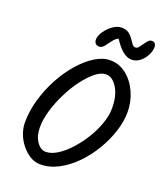

<svg xmlns="http://www.w3.org/2000/svg" viewBox="-162 -1005 937 1111"><g transform="rotate(20 306.5 -449.5)"><path d="M219 3Q186 3 156.5 -15Q127 -33 103.5 -62Q80 -91 67 -126Q54 -161 54 -194Q54 -266 75 -338.5Q96 -411 131.5 -476.5Q167 -542 211.5 -592.5Q256 -643 303.5 -672.5Q351 -702 396 -702Q452 -702 496.5 -666.5Q541 -631 566.5 -574Q592 -517 592 -453Q592 -396 571.5 -333Q551 -270 515.5 -210.5Q480 -151 432.5 -102.5Q385 -54 330.5 -25.5Q276 3 219 3ZM225 -76Q258 -76 295.5 -99.5Q333 -123 369 -162.5Q405 -202 435 -250.5Q465 -299 482.5 -349.5Q500 -400 500 -444Q500 -521 470.5 -569Q441 -617 401 -617Q370 -617 335.5 -589Q301 -561 267 -515.5Q233 -470 205.5 -414.5Q178 -359 161.5 -303Q145 -247 145 -200Q145 -145 169 -110.5Q193 -76 225 -76ZM509 -747Q454 -747 398 -836Q381 -829 366 -809Q351 -789 337.5 -771.5Q324 -754 308 -754Q292 -754 284 -763Q276 -772 276 -786Q276 -809 294 -836Q312 -863 339 -882.5Q366 -902 394 -902Q421 -902 437.5 -890Q454 -878 465 -861.5Q476 -845 485 -833Q494 -821 506 -821Q517 -821 525.5 -831.5Q534 -842 543 -855.5Q552 -869 562 -879.5Q572 -890 585 -890Q597 -890 603.5 -881.5Q610 -873 610 -860Q610 -837 596.5 -810.5Q583 -784 560 -765.5Q537 -747 509 -747Z"/></g></svg>

Font: Solitreo
Style: Regular
Weight: 400
Designer: Nathan Gross, Bryan Kirschen, Binghamton University
Foundry: Eli Heuer
Version: Version 1.100; ttfautohint (v1.8.4.7-5d5b)